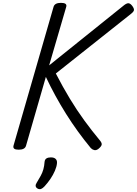

<svg xmlns="http://www.w3.org/2000/svg" viewBox="-20 -1035 961 1348"><path d="M111 16Q89 16 80 9Q71 2 75 -13L356 -987Q364 -1015 408 -1015Q453 -1015 445 -987L325 -576L853 -1000Q872 -1014 884 -1012Q896 -1010 909 -993Q922 -975 920.5 -964Q919 -953 900 -938L372 -519Q421 -424 470 -343Q519 -262 571.5 -190Q624 -118 683 -47Q697 -30 693.5 -17.5Q690 -5 670 11Q655 22 641 18.5Q627 15 617 4Q570 -53 526.5 -113Q483 -173 443.5 -236Q404 -299 368.5 -364Q333 -429 302 -495L163 -13Q159 2 146 9Q133 16 111 16ZM244 289Q232 282 230.5 271.5Q229 261 237 249Q254 221 266 199Q278 177 284.5 153.5Q291 130 293 101Q295 84 306.5 77Q318 70 337 70Q360 70 371 81Q382 92 380 111Q378 135 365.5 164Q353 193 334 221Q315 249 293 273Q280 287 268.5 291.5Q257 296 244 289Z"/></svg>

Font: Playwrite TZ
Style: Regular
Weight: 400
Designer: Veronika Burian, José Scaglione
Foundry: TypeTogether
Version: Version 1.002